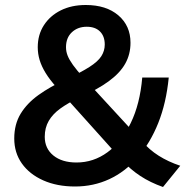

<svg xmlns="http://www.w3.org/2000/svg" viewBox="-20 -739 741 768"><path d="M632 9Q581 -9 541.5 -35Q502 -61 471 -95L207 -389Q179 -420 162.5 -447Q146 -474 138.5 -499Q131 -524 131 -550Q131 -600 155.5 -638Q180 -676 223 -697.5Q266 -719 323 -719Q405 -719 453.5 -677.5Q502 -636 502 -568Q502 -522 481 -484.5Q460 -447 415 -414Q370 -381 296 -348Q252 -327 221.5 -305Q191 -283 175 -255.5Q159 -228 159 -192Q159 -145 193.5 -117Q228 -89 286 -89Q354 -89 410 -130Q466 -171 503 -247Q540 -323 549 -429H655Q645 -327 613 -247Q581 -167 531 -109.5Q481 -52 417.5 -22.5Q354 7 280 7Q208 7 153 -17.5Q98 -42 67.5 -85Q37 -128 37 -185Q37 -242 62.5 -284Q88 -326 134 -359Q180 -392 243 -421Q303 -449 337.5 -471Q372 -493 385.5 -514.5Q399 -536 399 -561Q399 -594 380 -613Q361 -632 327 -632Q291 -632 267.5 -610Q244 -588 244 -550Q244 -533 250.5 -516.5Q257 -500 272 -479Q287 -458 315 -427L548 -174Q577 -140 615 -116Q653 -92 701 -76Z"/></svg>

Font: Muli
Style: Bold Italic
Weight: 700
Italic angle: -4.541°
Designer: Vernon Adams
Foundry: Vernon Adams
Version: Version 2.100; ttfautohint (v1.8.1.43-b0c9)